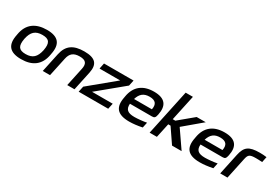

<svg xmlns="http://www.w3.org/2000/svg" viewBox="49 -1645 3725 2589"><g transform="rotate(30 1911.5 -350.5)"><path d="M85 -256 83 -244C48 -76 113 9 294 9C469 9 582 -70 611 -244L613 -256C648 -423 585 -509 404 -509C229 -509 114 -430 85 -256ZM197 -247 198 -253C222 -367 275 -419 384 -419C491 -419 522 -371 500 -253L499 -247C474 -133 423 -81 313 -81C207 -81 176 -129 197 -247Z M692 -295 629 0H742L804 -291C822 -378 868 -419 965 -419C1060 -419 1090 -378 1072 -291L1010 0H1123L1186 -295C1216 -439 1162 -509 985 -509C816 -509 724 -447 692 -295Z M1294 -500 1276 -411H1597L1207 -89L1188 0H1648L1667 -89H1345L1735 -411L1754 -500Z M2272 -270C2304 -423 2245 -509 2070 -509C1900 -509 1790 -426 1762 -256L1760 -244C1725 -74 1790 9 1978 9C2036 9 2106 1 2178 -14L2196 -99C2146 -89 2060 -80 2008 -80C1902 -80 1862 -116 1868 -205H2211C2250 -205 2261 -218 2272 -270ZM1884 -288C1911 -378 1962 -420 2052 -420C2148 -420 2179 -373 2162 -288Z M2444 -710 2293 0H2406L2454 -223H2490L2642 0H2791L2605 -270L2878 -500H2737L2512 -313H2472L2557 -710Z M3371 -270C3403 -423 3344 -509 3169 -509C2999 -509 2889 -426 2861 -256L2859 -244C2824 -74 2889 9 3077 9C3135 9 3205 1 3277 -14L3295 -99C3245 -89 3159 -80 3107 -80C3001 -80 2961 -116 2967 -205H3310C3349 -205 3360 -218 3371 -270ZM2983 -288C3010 -378 3061 -420 3151 -420C3247 -420 3278 -373 3261 -288Z M3707 -419C3731 -419 3772 -418 3805 -415L3823 -502C3789 -507 3753 -509 3717 -509C3545 -509 3491 -463 3462 -330L3392 0H3505L3575 -330C3591 -401 3608 -419 3707 -419Z"/></g></svg>

Font: LT Wave Medium
Style: Italic
Weight: 500
Designer: Daniel Lyons
Version: Version 2.5 (Glyphs App)